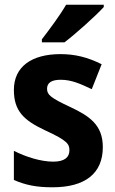

<svg xmlns="http://www.w3.org/2000/svg" viewBox="-20 -786 490 816"><path d="M421 -756V-766H261C235 -721 191 -662 158 -619V-606H254C304 -644 387 -719 421 -756ZM417 -161C417 -255 360 -293 279 -331C193 -371 180 -384 180 -409C180 -434 199 -447 238 -447C285 -447 323 -429 370 -407L412 -513C352 -543 298 -556 237 -556C115 -556 39 -503 39 -404C39 -315 80 -275 172 -232C268 -188 275 -173 275 -147C275 -118 255 -99 206 -99C154 -99 90 -119 39 -145V-21C90 1 136 10 203 10C341 10 417 -48 417 -161Z"/></svg>

Font: Noto Sans Gurmukhi SemiCondensed
Style: Bold
Weight: 700
Width: 4
Designer: Jelle Bosma - Monotype Design Team
Foundry: Monotype Imaging Inc.
Version: Version 2.004